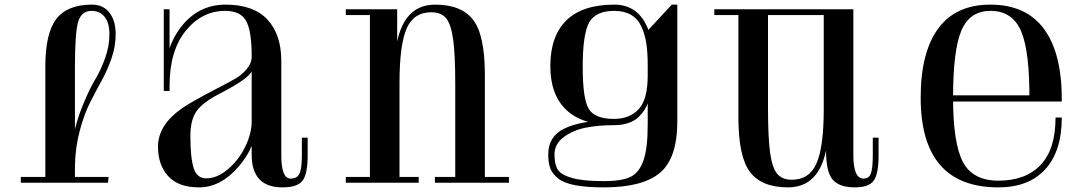

<svg xmlns="http://www.w3.org/2000/svg" viewBox="-20 -790 4700 830"><path d="M449 -25 447 0H70V-25ZM176 -20V-503Q176 -646 223.5 -708Q271 -770 377 -770Q426 -770 453 -735.5Q480 -701 480 -642Q480 -590 462.5 -539Q445 -488 420 -442.5Q395 -397 369.5 -347Q344 -297 325 -226Q306 -155 304 -75L288 -56L294 -187Q309 -265 338 -335.5Q367 -406 391.5 -446.5Q416 -487 434.5 -539Q453 -591 453 -642Q453 -692 432 -717.5Q411 -743 376 -743Q332 -743 318 -696Q304 -649 304 -503V-20Z M1196 -119V-527Q1196 -641 1136 -705.5Q1076 -770 955 -770Q838 -770 763 -674Q688 -578 688 -419H713Q713 -571 783 -657Q853 -743 953 -743Q1020 -743 1044 -699.5Q1068 -656 1068 -547V-121Q1068 20 1201 20Q1266 20 1288 -9Q1310 -38 1310 -119V-195H1285V-121Q1285 -62 1275 -40Q1265 -18 1236 -18Q1196 -18 1196 -119ZM1068 -545Q1068 -517 1047 -492Q1026 -467 1001.5 -452.5Q977 -438 931 -414Q922 -409 917 -407Q800 -346 764 -320Q663 -248 663 -156Q663 -77 707 -28.5Q751 20 841 20Q933 20 1009.5 -67.5Q1086 -155 1086 -249L1068 -356V-266Q1068 -213 1040 -155.5Q1012 -98 965.5 -58.5Q919 -19 871 -19Q831 -19 817 -64Q803 -109 803 -202Q803 -273 830.5 -310.5Q858 -348 926 -383Q1005 -424 1039 -450.5Q1073 -477 1086 -516V-545ZM713 -750H688V-397H713Z M2076 -467V0H1948V-426Q1948 -554 1939 -619.5Q1930 -685 1908.5 -711Q1887 -737 1845 -737Q1768 -737 1737.5 -666Q1707 -595 1707 -431L1687 -538Q1704 -770 1861 -770Q1975 -770 2025.5 -704Q2076 -638 2076 -467ZM1707 0H1579V-750H1697V-585L1707 -565ZM1631 0H1475V-25H1631ZM1475 -725V-750H1631V-725ZM1790 -25V0H1684V-25ZM2008 0H1860V-25H2008ZM2180 -25V0H2045V-25Z M2635 -743Q2678 -743 2707.5 -726Q2737 -709 2752.5 -675.5Q2768 -642 2774 -602Q2780 -562 2780 -508V-463Q2780 -360 2741 -318Q2702 -276 2634 -276Q2551 -276 2525 -319.5Q2499 -363 2499 -501Q2499 -643 2527 -693Q2555 -743 2635 -743ZM2591 20Q2758 20 2833 -43Q2908 -106 2908 -266V-770H2884L2783 -661Q2741 -770 2636 -770Q2498 -770 2428.5 -702Q2359 -634 2359 -504Q2359 -380 2428.5 -314.5Q2498 -249 2636 -249Q2671 -249 2698.5 -259Q2726 -269 2742 -285.5Q2758 -302 2766.5 -315.5Q2775 -329 2780 -343V-251Q2780 -147 2761 -94.5Q2742 -42 2704 -24.5Q2666 -7 2591 -7Q2501 -7 2453.5 -20.5Q2406 -34 2391.5 -56.5Q2377 -79 2377 -122Q2377 -168 2418 -198Q2459 -228 2514 -238.5Q2569 -249 2636 -249L2619 -272Q2486 -267 2418 -233.5Q2350 -200 2350 -122Q2350 -86 2358.5 -63Q2367 -40 2391.5 -19.5Q2416 1 2465.5 10.5Q2515 20 2591 20Z M3172 -283V-750H3300V-324Q3300 -196 3309 -130.5Q3318 -65 3339.5 -39Q3361 -13 3403 -13Q3479 -13 3510 -84.5Q3541 -156 3541 -319L3561 -212Q3544 20 3387 20Q3273 20 3222.5 -46Q3172 -112 3172 -283ZM3254 -725V-750H3564V-725ZM3068 -725V-750H3203V-725ZM3551 -138V-165L3541 -185V-750H3669V-119Q3669 -18 3713 -18Q3737 -18 3745 -40.5Q3753 -63 3753 -121V-195H3778V-119Q3778 -38 3757 -9Q3736 20 3675 20Q3609 20 3580 -13Q3551 -46 3551 -138Z M4543 -282Q4543 -145 4478.5 -77Q4414 -9 4296 -9Q4185 -9 4142.5 -90Q4100 -171 4100 -367Q4100 -573 4136 -658Q4172 -743 4262 -743Q4357 -743 4394.5 -654.5Q4432 -566 4430 -351H4570Q4572 -556 4494.5 -663Q4417 -770 4261 -770Q4112 -770 4036 -667Q3960 -564 3960 -368Q3960 20 4296 20Q4427 20 4498.5 -58Q4570 -136 4570 -282ZM4456 -378H4076L4078 -351H4456Z"/></svg>

Font: Solide Mirage
Style: Etroit
Weight: 400
Designer: Jérémy Landes
Foundry: Velvetyne Type Foundry
Version: Version 1.1